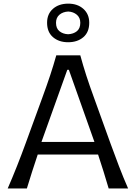

<svg xmlns="http://www.w3.org/2000/svg" viewBox="-20 -1061 766 1081"><path d="M23.4 0Q49.8 -60.5 76.2 -127.2Q102.5 -193.8 124.5 -254.4L218.3 -511.2Q243.7 -580.6 262.5 -637Q281.2 -693.4 296.9 -749.5H432.1Q447.8 -691.9 465.8 -636Q483.9 -580.1 509.3 -510.7L602.1 -253.4Q624.5 -191.4 649.7 -125.7Q674.8 -60.1 701.2 0H591.8Q578.1 -46.4 563 -95.2Q547.9 -144 532.2 -190.9H192.4Q176.3 -143.6 160.9 -95Q145.5 -46.4 131.3 0ZM511.7 -261.7 367.7 -668H358.9L213.4 -261.7ZM363.3 -823.2Q311.5 -823.2 278.3 -851.8Q245.1 -880.4 245.1 -933.1Q245.1 -982.4 278.3 -1011.5Q311.5 -1040.5 364.3 -1040.5Q416.5 -1040.5 449.5 -1011Q482.4 -981.4 482.4 -933.1Q482.4 -879.9 449.2 -851.6Q416 -823.2 363.3 -823.2ZM363.3 -868.2Q393.6 -869.6 412.8 -885.3Q432.1 -900.9 432.1 -932.6Q432.1 -961.4 412.6 -978Q393.1 -994.6 364.3 -996.1Q334.5 -994.6 314.9 -978.3Q295.4 -961.9 295.4 -932.6Q295.4 -900.9 314.7 -885.3Q334 -869.6 363.3 -868.2Z"/></svg>

Font: Pinar-DS2-FD Regular
Style: Regular
Weight: 400
Designer: Amin Abedi
Version: Version 2.000